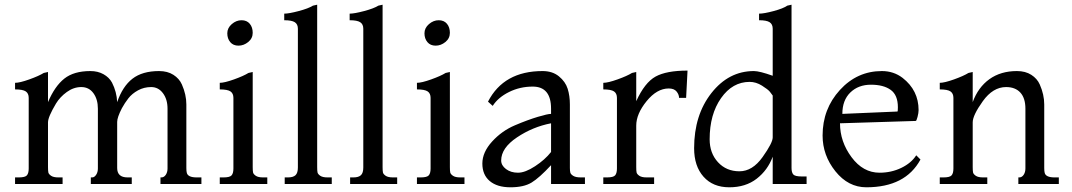

<svg xmlns="http://www.w3.org/2000/svg" viewBox="-20 -782 4556 816"><path d="M836 0H662V-28H666Q677 -28 684.5 -39Q692 -50 692 -66V-320Q692 -360 672.5 -386Q653 -412 622.5 -412Q592 -412 566.5 -398Q541 -384 525.5 -364Q510 -344 498 -322Q478 -283 478 -264V-68Q478 -28 522 -28H540V0H366V-28H372Q381 -28 388.5 -39Q396 -50 396 -66V-320Q396 -360 377 -386Q358 -412 325.5 -412Q293 -412 264 -391Q235 -370 218 -342Q184 -285 184 -262V-72Q184 -56 185.5 -49Q187 -42 197 -35Q207 -28 228 -28H246V0H44V-28H60Q87 -28 94.5 -37Q102 -46 102 -66V-366Q102 -385 89.5 -393.5Q77 -402 44 -402V-430Q64 -430 104.5 -444.5Q145 -459 166 -472L184 -476V-348Q213 -416 253.5 -448Q294 -480 364 -480Q396 -480 420 -466.5Q444 -453 456 -431Q476 -392 478 -348Q501 -415 543 -447.5Q585 -480 656 -480Q692 -480 717 -464Q742 -448 753 -423Q772 -380 772 -338V-68Q772 -54 774 -47Q779 -28 816 -28H836Z M1006.5 -696Q1029 -696 1041.5 -681Q1054 -666 1054 -642.5Q1054 -619 1035 -603.5Q1016 -588 993.5 -588Q971 -588 958.5 -603Q946 -618 946 -640.5Q946 -663 965 -679.5Q984 -696 1006.5 -696ZM1116 0H914V-28H930Q957 -28 964.5 -37Q972 -46 972 -66V-366Q972 -385 959.5 -393.5Q947 -402 914 -402V-430Q934 -430 974.5 -444.5Q1015 -459 1036 -472L1054 -476V-72Q1054 -56 1055.5 -49Q1057 -42 1067 -35Q1077 -28 1098 -28H1116Z M1390 0H1190V-28H1204Q1226 -28 1236 -37.5Q1246 -47 1246 -70V-660Q1246 -679 1233 -687.5Q1220 -696 1188 -696V-724Q1208 -724 1249.5 -735Q1291 -746 1310 -758L1328 -762V-72Q1328 -56 1329.5 -49Q1331 -42 1341 -35Q1351 -28 1372 -28H1390Z M1668 0H1468V-28H1482Q1504 -28 1514 -37.5Q1524 -47 1524 -70V-660Q1524 -679 1511 -687.5Q1498 -696 1466 -696V-724Q1486 -724 1527.5 -735Q1569 -746 1588 -758L1606 -762V-72Q1606 -56 1607.5 -49Q1609 -42 1619 -35Q1629 -28 1650 -28H1668Z M1844.5 -696Q1867 -696 1879.5 -681Q1892 -666 1892 -642.5Q1892 -619 1873 -603.5Q1854 -588 1831.5 -588Q1809 -588 1796.5 -603Q1784 -618 1784 -640.5Q1784 -663 1803 -679.5Q1822 -696 1844.5 -696ZM1954 0H1752V-28H1768Q1795 -28 1802.5 -37Q1810 -46 1810 -66V-366Q1810 -385 1797.5 -393.5Q1785 -402 1752 -402V-430Q1772 -430 1812.5 -444.5Q1853 -459 1874 -472L1892 -476V-72Q1892 -56 1893.5 -49Q1895 -42 1905 -35Q1915 -28 1936 -28H1954Z M2466 0H2322V-80Q2272 -26 2239 -6Q2206 14 2149.5 14Q2093 14 2061.5 -12.5Q2030 -39 2030 -87Q2030 -135 2071.5 -180.5Q2113 -226 2168.5 -249.5Q2224 -273 2266 -285.5Q2308 -298 2322 -298V-320Q2322 -414 2244 -414Q2190 -414 2143.5 -391Q2097 -368 2074 -332L2054 -350Q2121 -480 2286 -480Q2328 -480 2355.5 -457.5Q2383 -435 2392.5 -405Q2402 -375 2402 -338V-68Q2402 -55 2404 -48Q2406 -41 2416.5 -34.5Q2427 -28 2448 -28H2466ZM2322 -136V-258Q2244 -243 2177 -198Q2110 -153 2110 -100Q2110 -79 2130.5 -63.5Q2151 -48 2181.5 -48Q2212 -48 2254 -75.5Q2296 -103 2322 -136Z M2760 0H2544V-28H2560Q2587 -28 2594.5 -37Q2602 -46 2602 -66V-366Q2602 -385 2589.5 -393.5Q2577 -402 2544 -402V-430Q2564 -430 2604.5 -444.5Q2645 -459 2666 -472L2684 -476V-352Q2720 -431 2766 -456.5Q2812 -482 2902 -482L2896 -366H2866Q2866 -380 2855.5 -393Q2845 -406 2822 -406Q2772 -406 2728 -352Q2684 -298 2684 -248V-72Q2684 -56 2685.5 -49Q2687 -42 2697 -35Q2707 -28 2728 -28H2760Z M3408 0H3264V-116Q3243 -59 3196 -22.5Q3149 14 3079.5 14Q3010 14 2970 -31Q2930 -76 2930 -152Q2930 -293 3003.5 -386.5Q3077 -480 3184 -480Q3208 -480 3264 -460V-660Q3264 -679 3251 -687.5Q3238 -696 3206 -696V-724Q3227 -724 3268 -735Q3309 -746 3326 -758L3344 -762V-68Q3344 -49 3351.5 -40.5Q3359 -32 3388 -32H3408ZM3264 -198V-376Q3260 -382 3252 -392Q3244 -402 3218.5 -418Q3193 -434 3166 -434Q3093 -434 3044.5 -365Q2996 -296 2996 -190Q2996 -131 3031.5 -92.5Q3067 -54 3122.5 -54Q3178 -54 3221 -114.5Q3264 -175 3264 -198Z M3874 -122 3892 -104Q3828 14 3662 14Q3585 14 3530.5 -54Q3476 -122 3476 -206Q3476 -319 3549.5 -399.5Q3623 -480 3728 -480Q3778 -480 3816 -451Q3884 -398 3884 -314Q3884 -302 3879.5 -285Q3875 -268 3872 -268L3550 -258Q3550 -180 3599 -114Q3648 -48 3718 -48Q3768 -48 3810.5 -68.5Q3853 -89 3874 -122ZM3560 -298 3794 -308Q3796 -308 3796 -326Q3796 -378 3765.5 -400Q3735 -422 3681.5 -422Q3628 -422 3594 -389Q3560 -356 3560 -298Z M4480 0H4308V-28H4312Q4323 -28 4330.5 -39Q4338 -50 4338 -66V-320Q4338 -365 4316.5 -388.5Q4295 -412 4256 -412Q4200 -412 4157 -352Q4114 -292 4114 -262V-72Q4114 -56 4115.5 -49Q4117 -42 4127 -35Q4137 -28 4158 -28H4176V0H3974V-28H3990Q4017 -28 4024.5 -37Q4032 -46 4032 -66V-366Q4032 -385 4019.5 -393.5Q4007 -402 3974 -402V-430Q3994 -430 4034.5 -444.5Q4075 -459 4096 -472L4114 -476V-348Q4137 -411 4185 -445.5Q4233 -480 4302 -480Q4338 -480 4363 -464Q4388 -448 4399 -423Q4418 -380 4418 -338V-68Q4418 -54 4420 -47Q4425 -28 4462 -28H4480Z"/></svg>

Font: Montaga
Style: Regular
Weight: 400
Designer: Alejandra Rodriguez
Foundry: Alejandra Rodriguez
Version: Version 1.001